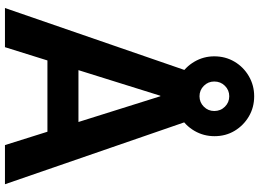

<svg xmlns="http://www.w3.org/2000/svg" viewBox="-152 -868 1020 755"><g transform="rotate(90 357.5 -490.0)"><path d="M11 0 263 -730H452L704 0H550L358 -611H356L165 0ZM158 -167V-289H558V-167ZM358 -667Q315 -667 279 -688Q243 -709 222 -745Q201 -781 201 -823Q201 -867 222 -902.5Q243 -938 279 -959Q315 -980 358 -980Q402 -980 437.5 -959Q473 -938 494 -903Q515 -868 515 -824Q515 -781 494 -745Q473 -709 437 -688Q401 -667 358 -667ZM358 -765Q382 -765 399 -782Q416 -799 416 -823Q416 -848 399 -865Q382 -882 358 -882Q334 -882 317 -865Q300 -848 300 -823Q300 -799 317 -782Q334 -765 358 -765Z"/></g></svg>

Font: M PLUS 2
Style: Bold
Weight: 700
Designer: Coji Morishita
Foundry: UNDERFOREST DESIGN
Version: Version 1.001